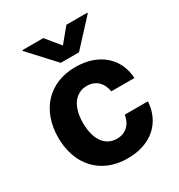

<svg xmlns="http://www.w3.org/2000/svg" viewBox="-184 -894 954 1026"><g transform="rotate(-30 293.5 -380.5)"><path d="M38.4 -270.6C38.4 -104.8 138.8 10.7 306.8 10.7C452.1 10.7 543.3 -74.6 550.4 -199.9H407.7C398.8 -141.7 360.4 -109 308.6 -109C237.9 -109 192.1 -168.3 192.1 -272.7C192.1 -375.7 238.3 -434.7 308.6 -434.7C364 -434.7 399.5 -398.1 407.7 -343.8H550.4C544 -469.8 448.5 -552.6 306.1 -552.6C140.6 -552.6 38.4 -437.9 38.4 -270.6ZM250 -610.8H362.6L506.7 -767V-772H377.8L306.5 -685.4L235.1 -772H106.2V-767Z"/></g></svg>

Font: Inter-Hewn
Style: Bold
Weight: 700
Designer: Rasmus Andersson
Foundry: rsms
Version: Version 3.012;git-f93a4a705